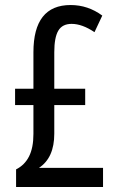

<svg xmlns="http://www.w3.org/2000/svg" viewBox="-20 -744 469 764"><path d="M261 -724Q330 -724 387 -682L356 -616Q307 -649 265 -649Q228 -649 212 -622Q196 -595 196 -536V-391H319V-326H196V-212Q196 -116 135 -76H390V0H44V-70Q78 -87 95.5 -121.5Q113 -156 113 -211V-326H40V-391H113V-536Q113 -724 261 -724Z"/></svg>

Font: Noto Sans Myanmar ExtraCondensed
Style: Regular
Weight: 400
Width: 2
Designer: Monotype Design Team
Foundry: Monotype Imaging Inc.
Version: Version 2.107; ttfautohint (v1.8.4.7-5d5b)